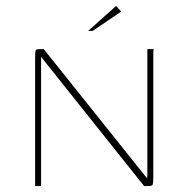

<svg xmlns="http://www.w3.org/2000/svg" viewBox="-20 -625 635 645"><path d="M98 0V-428Q98 -451 99.5 -455.5Q101 -460 113 -460H127L474 -26L475 -37V-460H497Q496 -459 495.5 -455Q495 -451 495 -446.5Q495 -442 495 -437V-32Q495 -10 493 -5Q491 0 479 0H464L118 -434V-426V0ZM276 -521 370 -605 387 -586 291 -521Z"/></svg>

Font: Genos Thin Thin
Style: Regular
Weight: 250
Version: Version 1.010